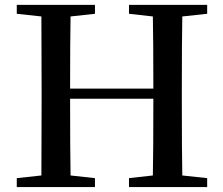

<svg xmlns="http://www.w3.org/2000/svg" viewBox="-20 -757 904 777"><path d="M818.4 -701.2 717.8 -690.4Q715.8 -592.8 715.8 -393.6V-342.8Q715.8 -145.5 717.8 -46.9L818.4 -36.1V0H502V-36.1L598.6 -46.9Q600.6 -142.6 600.6 -357.4H263.7Q263.7 -143.6 265.6 -46.9L364.3 -36.1V0H47.9V-36.1L147.5 -46.9Q148.4 -144.5 148.4 -342.8V-393.6Q148.4 -591.8 147.5 -690.4L47.9 -701.2V-737.3H364.3V-701.2L265.6 -690.4Q263.7 -594.7 263.7 -398.4H600.6Q600.6 -593.8 598.6 -690.4L502 -701.2V-737.3H818.4Z"/></svg>

Font: GenYoMin JP SemiBold
Style: Regular
Weight: 600
Version: Version 1.001;PS 1;hotconv 16.6.51;makeotf.lib2.5.65220 DEVE